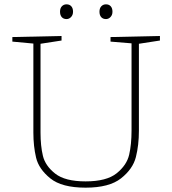

<svg xmlns="http://www.w3.org/2000/svg" viewBox="-20 -859 794 886"><path d="M718 -693V-672L621 -657V-256Q621 -189 607 -134Q593 -79 538.5 -36Q484 7 375 7Q265 7 212 -36Q159 -79 146.5 -131.5Q134 -184 134 -247V-658L37 -667V-688L264 -693V-672L167 -657V-247Q167 -186 178 -140Q189 -94 234.5 -58Q280 -22 375 -22Q472 -22 518.5 -59.5Q565 -97 576 -145Q587 -193 587 -256V-659L490 -667V-688ZM257 -805Q257 -821 265.5 -830Q274 -839 287 -839Q301 -839 309 -830Q317 -821 317 -805Q317 -790 308 -780.5Q299 -771 287 -771Q273 -771 265 -780Q257 -789 257 -805ZM439 -805Q439 -821 447.5 -830Q456 -839 469 -839Q483 -839 491 -830Q499 -821 499 -805Q499 -790 490 -780.5Q481 -771 469 -771Q455 -771 447 -780Q439 -789 439 -805Z"/></svg>

Font: Bitter Pro ExtraLight
Style: Regular
Weight: 275
Designer: Sol Matas, and Bitter project Authors
Foundry: Sol Matas
Version: Version 1.010